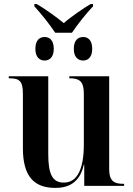

<svg xmlns="http://www.w3.org/2000/svg" viewBox="-20 -909 650 939"><path d="M250 -749H332C358 -788 402 -844 435 -878V-889H423C394 -873 323 -824 292 -796C259 -824 189 -873 160 -889H148V-878C180 -844 224 -788 250 -749ZM198 -613C222 -613 243 -629 243 -670C243 -713 222 -728 198 -728C174 -728 153 -713 153 -670C153 -629 174 -613 198 -613ZM387 -613C410 -613 431 -629 431 -670C431 -713 410 -728 387 -728C362 -728 341 -713 341 -670C341 -629 362 -613 387 -613ZM251 10C312 10 370 -13 390 -104H392V0H587V-10H583C540 -10 514 -22 514 -81V-536H319V-526H322C366 -526 390 -513 390 -452V-203C390 -88 361 -16 292 -16C236 -16 216 -58 216 -156V-536H23V-526H26C75 -526 92 -513 92 -450V-184C92 -48 145 10 251 10Z"/></svg>

Font: Noto Serif Display SemiCondensed SemiBold
Style: Regular
Weight: 600
Width: 4
Designer: Monotype Design Team
Foundry: Monotype Imaging Inc.
Version: Version 2.009